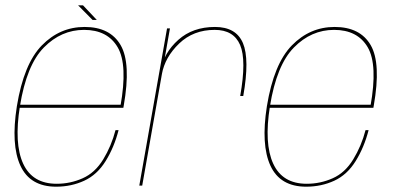

<svg xmlns="http://www.w3.org/2000/svg" viewBox="-20 -699 1490 723"><path d="M191.5 4 193.5 -7Q102 -7 67.2 -82.8Q32.5 -158.5 55 -299Q80 -454 145.2 -520.2Q210.5 -586.5 296.5 -586.5Q385 -586.5 423.2 -520.8Q461.5 -455 433.5 -299L439.5 -304.5H51L49 -293H444.5Q445.5 -298 446 -301.5Q474 -461 434.2 -529.2Q394.5 -597.5 298.5 -597.5Q205.5 -597.5 137.5 -528Q69.5 -458.5 43.5 -299Q20.5 -153.5 57 -74.8Q93.5 4 191.5 4ZM193.5 -7 191.5 4Q248.5 4 297.2 -18.5Q346 -41 378 -92.8Q410 -144.5 426.5 -209H415Q399.5 -149.5 368.8 -99Q338 -48.5 291.5 -27.8Q245 -7 193.5 -7ZM328.5 -624H344.5L292.5 -679H274Z M884.5 -337.5H896Q920.5 -476 894.8 -536.8Q869 -597.5 789.5 -597.5Q706 -597.5 651.5 -549Q597 -500.5 585.5 -434.5L589.5 -419.5Q601 -483.5 654.5 -535Q708 -586.5 788.5 -586.5Q860 -586.5 884.2 -529.5Q908.5 -472.5 884.5 -337.5ZM504.5 0H515.5L597 -461.5L620 -592H609Z M1133 4 1135 -7Q1043.5 -7 1008.8 -82.8Q974 -158.5 996.5 -299Q1021.5 -454 1086.8 -520.2Q1152 -586.5 1238 -586.5Q1326.5 -586.5 1364.8 -520.8Q1403 -455 1375 -299L1381 -304.5H992.5L990.5 -293H1386Q1387 -298 1387.5 -301.5Q1415.5 -461 1375.8 -529.2Q1336 -597.5 1240 -597.5Q1147 -597.5 1079 -528Q1011 -458.5 985 -299Q962 -153.5 998.5 -74.8Q1035 4 1133 4ZM1135 -7 1133 4Q1190 4 1238.8 -18.5Q1287.5 -41 1319.5 -92.8Q1351.5 -144.5 1368 -209H1356.5Q1341 -149.5 1310.2 -99Q1279.5 -48.5 1233 -27.8Q1186.5 -7 1135 -7Z"/></svg>

Font: Anybody UltraCondensed Thin Thin
Style: Italic
Weight: 250
Italic angle: -10°
Version: Version 1.111